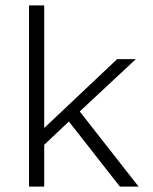

<svg xmlns="http://www.w3.org/2000/svg" viewBox="-20 -688 566 708"><path d="M87 0V-668H143V-216L412 -470H481L274 -277L491 0H422L234 -240L143 -154V0Z"/></svg>

Font: Gantari Light
Style: Regular
Weight: 300
Designer: Anugrah Pasau
Foundry: Lafontype
Version: Version 1.000; ttfautohint (v1.8.3)